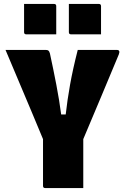

<svg xmlns="http://www.w3.org/2000/svg" viewBox="-20 -953 640 973"><path d="M402 0H209Q198 0 198 -11V-248Q174 -306 141.5 -383.5Q109 -461 74 -543.5Q39 -626 8 -700H212Q221 -700 225.5 -696.5Q230 -693 233 -682Q250 -604 265.5 -523.5Q281 -443 290 -373H313Q321 -445 335 -523.5Q349 -602 374 -700H572Q591 -700 582 -677Q538 -572 493 -464Q448 -356 402 -248ZM102 -933H254Q265 -933 265 -922V-779H113Q102 -779 102 -790ZM329 -933H481Q492 -933 492 -922V-779H340Q329 -779 329 -790Z"/></svg>

Font: Recursive Mn Lnr St Blk
Style: Regular
Weight: 900
Monospace: yes
Version: Version 1.079;hotconv 1.0.112;makeotfexe 2.5.65598; ttfautoh